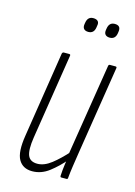

<svg xmlns="http://www.w3.org/2000/svg" viewBox="-103 -699 536 761"><g transform="rotate(15 165.0 -318.5)"><path d="M106 6Q67 6 50 -24Q33 -54 44 -123L99 -475Q101 -481 106 -481H128Q134 -481 133 -475L78 -125Q70 -73 79 -50.5Q88 -28 118 -28Q146 -28 175.5 -51Q205 -74 238 -111L235 -76Q207 -43 175 -18.5Q143 6 106 6ZM224 0Q220 0 220 -6Q221 -28 224.5 -53.5Q228 -79 231 -96L229 -99L289 -475Q290 -481 295 -481H318Q324 -481 323 -475L266 -114Q261 -82 257 -55Q253 -28 251 -6Q251 0 246 0ZM266 -585Q254 -585 248 -591.5Q242 -598 244 -611L245 -617Q249 -643 272 -643Q285 -643 290.5 -636.5Q296 -630 294 -617L293 -610Q289 -585 266 -585ZM178 -585Q166 -585 160 -591.5Q154 -598 156 -611L157 -617Q161 -643 184 -643Q197 -643 203 -636.5Q209 -630 206 -617L205 -610Q201 -585 178 -585Z"/></g></svg>

Font: Sofia Sans Extra Condensed ExtraLight
Style: Italic
Weight: 250
Italic angle: -9°
Version: Version 4.100